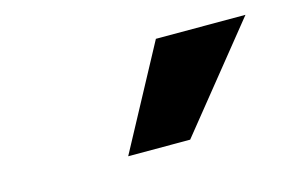

<svg xmlns="http://www.w3.org/2000/svg" viewBox="-43 -857 587 383"><g transform="rotate(-15 250.0 -665.0)"><path d="M183 -559 297 -771H482L311 -559Z"/></g></svg>

Font: Nunito Sans 10pt SemiExpanded Black
Style: Regular
Weight: 900
Width: 6
Designer: Vernon Adams
Foundry: Vernon Adams
Version: Version 3.101;gftools[0.9.27]